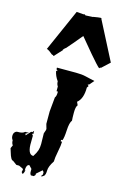

<svg xmlns="http://www.w3.org/2000/svg" viewBox="-191 -1215 866 1330"><g transform="rotate(15 242.0 -549.5)"><path d="M186 -1138.2 233.9 -1134.3Q239.3 -1134.3 245.1 -1135.7L251 -1130.4Q270 -1130.4 305.2 -1133.3L304.2 -1134.3Q346.7 -1141.6 356.9 -1141.6L365.2 -1140.6L362.3 -1138.2L505.4 -859.9L447.8 -806.6L444.8 -808.6L437 -801.3Q418.9 -815.9 362.5 -882.1Q306.2 -948.2 273.4 -988.8Q210 -911.6 176.8 -875L174.8 -875.5L160.6 -859.9L162.6 -857.9L110.4 -801.3L102.5 -808.6L99.1 -806.6Q98.1 -807.1 92.3 -811.8Q86.4 -816.4 81.8 -820.1Q77.1 -823.7 71.3 -828.1Q57.6 -836.9 52.7 -836.9ZM244.1 -1137.2Q244.1 -1137.2 246.1 -1137.2L245.1 -1135.7Q245.1 -1136.7 244.1 -1137.2ZM242.7 -1138.2 244.1 -1137.2Q242.7 -1137.2 242.7 -1138.2ZM174.3 39.6Q164.6 29.8 164.6 15.6V-6.3L144.5 -27.8Q122.1 -27.8 122.1 21Q123 13.7 126.5 8.8Q126 29.8 114.7 43.5L105 32.2L108.9 13.7Q108.9 9.3 103.5 6.3Q98.1 3.4 76.2 -6.3H56.6L27.3 -27.8Q11.2 -27.8 -3.9 -81.5Q-10.7 -104.5 -12.2 -107.9L-2 -130.9Q-12.2 -141.6 -12.2 -164.6Q-22.5 -176.8 -22.5 -193.8Q-22.5 -210.9 -13.9 -220.2Q-5.4 -229.5 5.9 -229.5Q42 -228.5 56.6 -243.2H83.5L61 -231.4L65.9 -220.7L96.2 -254.4H105L114.7 -266.6V-243.2H105L114.7 -231.4L114.3 -188Q110.8 -96.2 153.8 -96.2Q172.4 -124.5 178.7 -144.8Q185.1 -165 185.1 -190.4L183.6 -266.6Q183.6 -269.5 188.5 -281Q193.4 -292.5 193.4 -300.3L183.6 -334.5V-423.8L193.4 -526.9Q203.1 -537.6 203.1 -565.4V-571.3H193.4V-605.5Q183.6 -618.7 183.6 -639.6Q160.2 -671.4 153.8 -707.5H164.6L153.8 -718.8V-730H291Q332.5 -730 360.8 -723.1Q417.5 -709.5 428.2 -707.5L398.4 -673.3H389.6L398.4 -662.1L389.6 -650.4Q389.6 -568.8 349.6 -537.6L359.9 -514.6Q347.7 -502 347.7 -459.5Q347.7 -417 349.6 -402.3Q334.5 -383.3 331.8 -327.9Q329.1 -272.5 320.8 -254.4H311V-243.2H320.8Q320.8 -218.3 311 -169.9Q301.3 -121.6 301.3 -96.2Q272.5 -52.7 272.5 -23.9Q272.5 4.9 261.7 17.1V16.1L251.5 23.4Q242.2 25.4 241.7 25.9Q241.7 23.4 242.7 22L251.5 10.7V-6.3L242.7 -17.6L203.1 17.1V26.9L193.4 37.6H174.3Z"/></g></svg>

Font: Butcherman
Style: Regular
Weight: 400
Version: Version 001.003